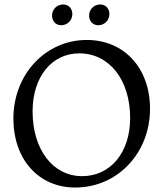

<svg xmlns="http://www.w3.org/2000/svg" viewBox="-20 -828 732 860"><path d="M254 -715C283 -715 304 -738 304 -765C304 -787 290 -808 263 -808C234 -808 213 -785 213 -758C213 -737 227 -715 254 -715ZM420 -715C449 -715 470 -738 470 -765C470 -787 456 -808 429 -808C400 -808 379 -785 379 -758C379 -737 393 -715 420 -715ZM317 12C506 12 652 -142 652 -341C652 -523 536 -649 369 -649C184 -649 40 -495 40 -297C40 -114 153 12 317 12ZM348 -39C217 -39 126 -158 126 -329C126 -483 211 -589 335 -589C470 -589 563 -470 563 -299C563 -145 475 -39 348 -39Z"/></svg>

Font: Alegreya SC
Style: Regular
Weight: 400
Designer: Juan Pablo del Peral
Foundry: Huerta Tipografica
Version: Version 2.007;PS 002.007;hotconv 1.0.88;makeotf.lib2.5.64775